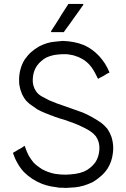

<svg xmlns="http://www.w3.org/2000/svg" viewBox="-20 -924 630 963"><path d="M327.1 -904.3Q329.1 -904.3 331.1 -904.3Q333 -904.3 335.9 -904.3Q339.8 -904.3 344.7 -904.3Q349.6 -904.3 354.5 -904.3Q359.4 -904.3 363.3 -904.3Q368.2 -904.3 373 -904.3Q378.9 -904.3 384.8 -904.3Q390.6 -904.3 396.5 -904.3Q397.5 -903.3 398.4 -900.4Q396.5 -898.4 392.6 -892.6Q382.8 -877.9 372.1 -863.3Q362.3 -849.6 351.6 -835Q344.7 -825.2 337.9 -815.4Q330.1 -804.7 323.2 -794.9Q317.4 -787.1 311.5 -779.3Q305.7 -770.5 299.8 -762.7Q298.8 -762.7 297.9 -762.7Q296.9 -762.7 295.9 -762.7Q290 -762.7 285.2 -762.7Q279.3 -762.7 273.4 -762.7Q269.5 -762.7 265.6 -762.7Q262.7 -762.7 258.8 -762.7Q252.9 -762.7 248 -762.7Q242.2 -762.7 237.3 -762.7Q236.3 -763.7 235.4 -765.6Q237.3 -768.6 240.2 -774.4Q250 -788.1 258.8 -802.7Q267.6 -817.4 277.3 -832Q283.2 -841.8 289.1 -851.6Q295.9 -861.3 301.8 -871.1Q307.6 -879.9 312.5 -887.7Q317.4 -896.5 323.2 -904.3Q324.2 -904.3 325.2 -904.3Q326.2 -904.3 327.1 -904.3ZM519.5 -276.4Q525.4 -267.6 530.3 -257.8Q535.2 -247.1 539.1 -237.3Q547.9 -209 547.9 -180.7Q547.9 -168 545.9 -154.3Q541 -112.3 518.6 -77.1Q503.9 -55.7 485.4 -40Q466.8 -23.4 445.3 -10.7Q398.4 11.7 356.4 15.6Q313.5 18.6 309.6 18.6Q302.7 18.6 294.9 17.6Q287.1 17.6 279.3 17.6Q255.9 14.6 234.4 10.7Q211.9 5.9 190.4 -2Q164.1 -12.7 141.6 -27.3Q119.1 -42 99.6 -61.5Q80.1 -83 67.4 -106.4Q53.7 -129.9 44.9 -157.2Q45.9 -158.2 47.9 -159.2Q48.8 -160.2 49.8 -160.2Q55.7 -164.1 61.5 -167Q66.4 -169.9 72.3 -173.8Q76.2 -175.8 80.1 -177.7Q83 -179.7 86.9 -181.6Q90.8 -184.6 95.7 -187.5Q99.6 -189.5 103.5 -192.4Q104.5 -191.4 104.5 -191.4Q105.5 -188.5 107.4 -182.6Q114.3 -162.1 124 -143.6Q134.8 -125 149.4 -107.4Q162.1 -94.7 176.8 -85Q190.4 -74.2 207 -67.4Q231.4 -56.6 257.8 -51.8Q283.2 -47.9 309.6 -47.9Q334 -48.8 356.4 -51.8Q378.9 -54.7 401.4 -63.5Q418.9 -71.3 432.6 -83Q446.3 -93.8 458 -109.4Q476.6 -137.7 478.5 -174.8Q480.5 -211.9 460.9 -240.2Q449.2 -254.9 434.6 -264.6Q419.9 -274.4 404.3 -282.2Q373 -297.9 349.6 -306.6Q327.1 -314.5 302.7 -323.2Q291 -327.1 279.3 -330.1Q267.6 -334 255.9 -337.9Q250 -340.8 244.1 -342.8Q238.3 -344.7 232.4 -346.7Q226.6 -349.6 220.7 -351.6Q213.9 -353.5 208 -356.4Q208 -356.4 208 -356.4Q208 -356.4 208 -356.4Q198.2 -360.4 187.5 -365.2Q177.7 -370.1 168 -375Q163.1 -378.9 158.2 -381.8Q153.3 -384.8 148.4 -388.7Q146.5 -389.6 138.7 -395.5Q131.8 -400.4 128.9 -402.3Q122.1 -408.2 116.2 -414.1Q109.4 -419.9 104.5 -427.7Q100.6 -433.6 97.7 -438.5Q93.8 -444.3 90.8 -451.2Q88.9 -456.1 86.9 -461.9Q85 -466.8 83 -472.7Q81.1 -478.5 80.1 -483.4Q79.1 -489.3 78.1 -494.1Q77.1 -498 76.2 -502.9Q76.2 -506.8 76.2 -510.7Q74.2 -541 81.1 -570.3Q87.9 -599.6 103.5 -625Q118.2 -646.5 136.7 -663.1Q154.3 -678.7 176.8 -691.4Q216.8 -711.9 253.9 -714.8Q291 -718.8 294.9 -718.8Q323.2 -717.8 349.6 -712.9Q376 -708 402.3 -697.3Q423.8 -687.5 442.4 -673.8Q460.9 -660.2 477.5 -642.6Q494.1 -624 506.8 -604.5Q519.5 -584 529.3 -560.5Q528.3 -559.6 526.4 -558.6Q525.4 -558.6 523.4 -557.6Q518.6 -554.7 512.7 -551.8Q506.8 -548.8 502 -544.9Q498 -543 495.1 -541Q491.2 -539.1 487.3 -537.1Q484.4 -536.1 477.5 -532.2Q471.7 -528.3 471.7 -528.3Q469.7 -531.2 467.8 -536.1Q459 -554.7 449.2 -571.3Q439.5 -587.9 425.8 -602.5Q414.1 -614.3 401.4 -623Q388.7 -630.9 374 -637.7Q361.3 -642.6 348.6 -646.5Q335.9 -649.4 322.3 -651.4Q319.3 -651.4 317.4 -651.4Q315.4 -651.4 312.5 -652.3Q310.5 -652.3 305.7 -652.3Q300.8 -652.3 294.9 -652.3Q273.4 -651.4 252.9 -648.4Q232.4 -644.5 212.9 -635.7Q198.2 -627.9 186.5 -617.2Q174.8 -607.4 165 -593.8Q146.5 -566.4 144.5 -530.3Q141.6 -494.1 161.1 -465.8Q172.9 -449.2 191.4 -439.5Q209 -429.7 226.6 -420.9Q267.6 -403.3 310.5 -389.6Q353.5 -375 395.5 -359.4Q406.2 -354.5 417 -349.6Q427.7 -344.7 437.5 -338.9Q459 -327.1 479.5 -313.5Q499 -300.8 514.6 -282.2Q516.6 -280.3 517.6 -279.3Q518.6 -277.3 519.5 -276.4Z"/></svg>

Font: LeFont
Style: Light
Weight: 300
Designer: Leryon MEDIA
Version: Version 1.0